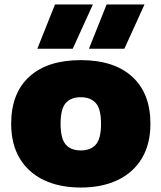

<svg xmlns="http://www.w3.org/2000/svg" viewBox="-20 -828 722 859"><path d="M341.5 11Q246 11 176 -22.5Q106 -56 68 -119.8Q30 -183.5 30 -274Q30 -411 111.2 -485Q192.5 -559 341.5 -559Q490 -559 571.5 -484.8Q653 -410.5 653 -274.5Q653 -183.5 614.8 -119.8Q576.5 -56 506.5 -22.5Q436.5 11 341.5 11ZM341.5 -155Q386 -155 409 -181.5Q432 -208 432 -274Q432 -340.5 408.8 -366.8Q385.5 -393 341.5 -393Q297 -393 274 -366.8Q251 -340.5 251 -274.5Q251 -208.5 273.8 -181.8Q296.5 -155 341.5 -155ZM378 -610 457 -808H626.5L536.5 -610ZM147 -610 226 -808H395.5L305.5 -610Z"/></svg>

Font: Encode Sans SmExp Black
Style: Regular
Weight: 900
Width: 6
Designer: Multiple Designers
Foundry: Impallari Type
Version: Version 3.002; ttfautohint (v1.8.3) -l 8 -r 50 -G 200 -x 14 